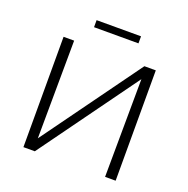

<svg xmlns="http://www.w3.org/2000/svg" viewBox="-141 -943 1055 1076"><g transform="rotate(20 387.0 -404.5)"><path d="M519 -809V-767H254V-809ZM662 -658V0H599L603 -584L180 0H112V-658H175L171 -74L594 -658Z"/></g></svg>

Font: EauTestSC Semilight
Style: Regular
Weight: 300
Designer: Christian Thalmann (Catharsis Fonts)
Version: Version 0.001;PS 000.001;hotconv 1.0.88;makeotf.lib2.5.64775